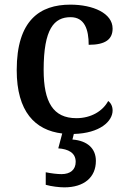

<svg xmlns="http://www.w3.org/2000/svg" viewBox="-20 -567 544 827"><path d="M257 240C342 240 393 197 393 126C393 73 357 39 292 34L298 10C411 7 465 -45 465 -91C465 -109 458 -123 446 -132C423 -89 373 -58 309 -58C209 -58 168 -127 168 -266C168 -443 213 -493 284 -493C345 -493 362 -439 362 -374C436 -374 465 -399 465 -444C465 -510 381 -547 283 -547C152 -547 52 -480 52 -265C52 -86 131 -6 248 8L231 72C274 75 306 91 306 130C306 164 283 183 245 183C227 183 201 180 177 175V229C201 236 236 240 257 240Z"/></svg>

Font: Noto Naskh Arabic UI Medium
Style: Regular
Weight: 500
Designer: Monotype Design Team, David Williams, Mohamad Dakak and Nizar Qandah
Foundry: Monotype Imaging Inc.
Version: Version 2.014